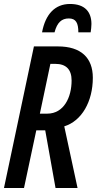

<svg xmlns="http://www.w3.org/2000/svg" viewBox="-21 -948 488 968"><path d="M191 -785H254C267 -835 290 -855 326 -855C362 -855 374 -832 374 -785H436C438 -799 440 -813 440 -827C440 -887 408 -928 332 -928C256 -928 208 -876 191 -785ZM-1 0H100L162 -291H207L259 0H370L303 -311C391 -338 447 -436 447 -556C447 -657 387 -714 271 -714H150ZM180 -375 233 -626H258C312 -626 340 -598 340 -542C340 -459 302 -375 217 -375Z"/></svg>

Font: Noto Sans UI Condensed Medium
Style: Italic
Weight: 500
Width: 3
Italic angle: -12°
Designer: Monotype Design Team
Foundry: Monotype Imaging Inc.
Version: Version 1.901